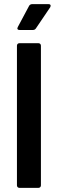

<svg xmlns="http://www.w3.org/2000/svg" viewBox="-20 -909 279 929"><path d="M166 0C173 0 178 -5 178 -12V-688C178 -695 173 -700 166 -700H74C67 -700 62 -695 62 -688V-12C62 -5 67 0 74 0ZM140 -764C146 -764 151 -767 154 -772L223 -874C224 -877 225 -879 225 -881C225 -884 224 -889 215 -889H136C129 -889 124 -886 121 -881L66 -778C65 -775 64 -773 64 -772C64 -769 65 -764 74 -764Z"/></svg>

Font: Barlow SemiBold Numbers
Style: Regular
Weight: 600
Designer: Jeremy Tribby
Foundry: Tribby Type
Version: Version 1.408